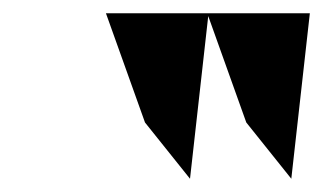

<svg xmlns="http://www.w3.org/2000/svg" viewBox="-20 -797 488 290"><path d="M140 -777 199 -612 267 -527 295 -777ZM293 -777 352 -612 420 -527 448 -777Z"/></svg>

Font: Charger Sport
Style: UltNrwObl
Weight: 1000
Designer: Jasper
Foundry: Cannot Into Space Fonts
Version: Version 1.1